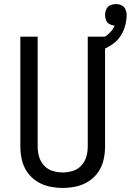

<svg xmlns="http://www.w3.org/2000/svg" viewBox="-20 -915 642 943"><path d="M288 8Q321 8 353.5 1Q386 -6 414.5 -24Q443 -42 462 -69.5Q481 -97 488.5 -129.5Q496 -162 496 -195V-735H411V-195Q411 -170 404 -145.5Q397 -121 379.5 -102Q362 -83 337.5 -75.5Q313 -68 288 -68Q263 -68 238.5 -75.5Q214 -83 196.5 -102Q179 -121 172 -145.5Q165 -170 165 -195V-735H80V-195Q80 -162 87.5 -129.5Q95 -97 114 -69.5Q133 -42 161.5 -24Q190 -6 222.5 1Q255 8 288 8ZM454 -660Q494 -672 530 -696Q566 -720 584 -759.5Q602 -799 602 -842Q602 -856 596 -869.5Q590 -883 577 -889Q564 -895 549 -895Q535 -895 521.5 -889Q508 -883 502 -869.5Q496 -856 496 -842Q496 -828 501 -815.5Q506 -803 518 -796.5Q530 -790 543 -789Q534 -768 517 -752Q500 -736 479 -726Q458 -716 436 -710Z"/></svg>

Font: Iosevka Sparkle
Style: Regular
Weight: 400
Designer: Belleve Invis
Foundry: Belleve Invis
Version: Version 4.5.0; ttfautohint (v1.8.3)